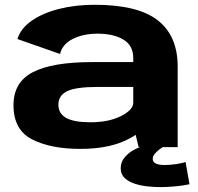

<svg xmlns="http://www.w3.org/2000/svg" viewBox="-20 -616 828 804"><path d="M560.5 0 548 -51.5Q538.5 -44.5 527 -38.5Q446 7.5 316.5 7.5Q192 7.5 114.2 -32.5Q36.5 -72.5 36.5 -175.5Q36.5 -272.5 118.5 -314.2Q200.5 -356 365 -356H538V-372.5Q538 -425.5 496.8 -450.2Q455.5 -475 388.5 -475Q329 -475 285.2 -453.2Q241.5 -431.5 231.5 -390L53 -452.5Q66.5 -497 112.8 -529.2Q159 -561.5 227.8 -578.8Q296.5 -596 376.5 -596Q557.5 -596 640.8 -530.8Q724 -465.5 724 -337.5V0ZM538 -186V-252H390.5Q297.5 -252 261 -234Q224.5 -216 224.5 -178Q224.5 -140.5 257.2 -122.2Q290 -104 359 -104Q435.5 -104 486.8 -130Q538 -156 538 -186ZM650 167.5Q626 167.5 597.8 164.5Q569.5 161.5 544 153.2Q518.5 145 502 129.5Q485.5 114 485.5 89Q485.5 61.5 502.8 42Q520 22.5 539.8 12Q559.5 1.5 567.5 0H661.5Q658 2 647.8 9.5Q637.5 17 628.5 27.5Q619.5 38 619.5 49Q619.5 62.5 632.8 68.8Q646 75 669 75Q691.5 75 718.8 71Q746 67 757 62L773.5 155.5Q768.5 157 749.2 160Q730 163 703.5 165.2Q677 167.5 650 167.5Z"/></svg>

Font: Anybody ExtraExpanded Regular
Style: Bold
Weight: 700
Width: 8
Designer: Tyler Finck
Foundry: Etcetera Type Company
Version: Version 1.010; ttfautohint (v1.8.3) -l 8 -r 50 -G 200 -x 14 